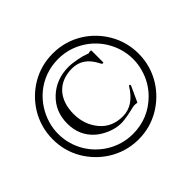

<svg xmlns="http://www.w3.org/2000/svg" viewBox="-169 -941 1175 1175"><g transform="rotate(-45 419.0 -353.0)"><path d="M434.5 -577C496.2 -577 543.3 -545 576 -481C579.8 -474.3 582 -465 590.5 -465C594.2 -465 596 -466 596 -468V-567C596 -571 594.7 -573 592 -573H583C576.3 -571 572.3 -570 571 -570C569.7 -570 565.5 -571.5 558.5 -574.5C533.8 -585.1 466.6 -599 426 -599C354.7 -599 295 -576.3 247 -531C199 -485.7 175 -428.2 175 -358.5C175 -288.8 199.7 -232.3 249 -189C284.5 -157.6 349.6 -126 409.5 -126C447.3 -126 498.2 -138.3 525 -144.5C535 -146.8 543 -148 549 -148C554.4 -148 568.7 -144.3 570 -147L615 -245C616.8 -248.6 618 -256 613 -256H609C606.3 -256 605 -255.3 605 -254C563 -184 510.5 -149 447.5 -149C384.5 -149 334.8 -171 298.5 -215C262.2 -259 244 -311.5 244 -372.5C244 -494.5 311.8 -577 434.5 -577ZM415.5 -678C544.3 -678 645.4 -603.2 695 -517C720.3 -473.6 740 -418.6 740 -353.5C740 -323.8 736 -295 728 -267C712.7 -211.7 685 -164 645 -124C581 -60.7 504.3 -29 415 -29C285.7 -29 185.4 -103.3 135 -190C109.8 -233.3 91 -288.3 91 -353C91 -382.3 95 -411 103 -439C139.1 -567.2 253.2 -678 415.5 -678ZM44 -353C44 -285.7 60.7 -223.7 94 -167C152.7 -67.3 266.5 19 416 19C483.3 19 545.3 2.2 602 -31.5C701.7 -90.7 787 -203.2 787 -353C787 -420.3 770.3 -482.5 737 -539.5C678.3 -639.8 565.8 -725 416 -725C348 -725 285.7 -708.3 229 -675C129.2 -616.3 44 -502.6 44 -353Z"/></g></svg>

Font: fbb
Style: Italic
Weight: 400
Italic angle: -12°
Designer: David J. Perry, Michael Sharpe
Version: Version 0.991